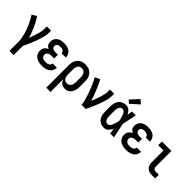

<svg xmlns="http://www.w3.org/2000/svg" viewBox="136 -1891 3228 3228"><g transform="rotate(45 1750.0 -277.5)"><path d="M185 215V0Q185 -43 177 -85Q169 -127 158 -168.5Q147 -210 131.5 -250Q116 -290 98.5 -329Q81 -368 60.5 -406Q40 -444 17 -480L101 -528Q128 -487 151 -443.5Q174 -400 194.5 -355Q215 -310 232 -264Q249 -218 261 -170Q275 -206 288 -242.5Q301 -279 312 -316Q323 -353 331 -391Q339 -429 339 -468V-520H440V-468Q440 -427 430.5 -386.5Q421 -346 409 -306.5Q397 -267 382.5 -228Q368 -189 352 -151Q336 -113 319.5 -75Q303 -37 285 0V215Z M747 8Q723 8 699 5Q675 2 652 -5.5Q629 -13 608.5 -26.5Q588 -40 573 -59Q558 -78 551 -102Q544 -126 544 -150Q544 -170 549 -189.5Q554 -209 565.5 -225Q577 -241 593.5 -252.5Q610 -264 628 -272Q613 -279 599.5 -290Q586 -301 577 -315.5Q568 -330 564 -346.5Q560 -363 560 -380Q560 -403 566.5 -425Q573 -447 586.5 -465Q600 -483 619 -495.5Q638 -508 659 -515.5Q680 -523 702.5 -525.5Q725 -528 747 -528Q770 -528 792 -525Q814 -522 835 -514.5Q856 -507 875 -494Q894 -481 907 -463Q920 -445 927 -423Q934 -401 934 -379Q934 -378 934 -377.5Q934 -377 934 -376H833Q833 -376 833 -376.5Q833 -377 833 -377Q833 -392 825 -405.5Q817 -419 804.5 -427Q792 -435 777 -437.5Q762 -440 747 -440Q732 -440 717 -437.5Q702 -435 689 -427.5Q676 -420 668.5 -407Q661 -394 661 -379Q661 -363 669 -349Q677 -335 690 -327.5Q703 -320 718.5 -317Q734 -314 750 -314H807V-226H750Q738 -226 726 -225Q714 -224 702 -220.5Q690 -217 679.5 -211.5Q669 -206 661 -197Q653 -188 649 -176Q645 -164 645 -152Q645 -134 654.5 -118.5Q664 -103 679.5 -94.5Q695 -86 712.5 -83Q730 -80 747 -80Q765 -80 782 -83Q799 -86 814 -94Q829 -102 839 -117Q849 -132 849 -149Q849 -149 849 -149Q849 -149 849 -149H950Q950 -149 950 -149Q950 -149 950 -149Q950 -125 942 -101.5Q934 -78 919.5 -59Q905 -40 885 -27Q865 -14 842 -6Q819 2 795 5Q771 8 747 8Z M1060 215V-320Q1060 -347 1064 -373.5Q1068 -400 1079 -424.5Q1090 -449 1107.5 -469.5Q1125 -490 1148 -503.5Q1171 -517 1197.5 -522.5Q1224 -528 1251 -528Q1278 -528 1305 -522.5Q1332 -517 1355.5 -504Q1379 -491 1397.5 -470.5Q1416 -450 1427.5 -425.5Q1439 -401 1443.5 -374Q1448 -347 1448 -320V-200Q1448 -176 1445 -151.5Q1442 -127 1434.5 -103.5Q1427 -80 1414.5 -59Q1402 -38 1383 -22Q1364 -6 1340 1Q1316 8 1292 8Q1270 8 1249 2.5Q1228 -3 1211 -16Q1194 -29 1181.5 -47Q1169 -65 1161 -85V215ZM1251 -80Q1273 -80 1293 -89.5Q1313 -99 1325.5 -117Q1338 -135 1342.5 -156.5Q1347 -178 1347 -200V-320Q1347 -342 1342.5 -363.5Q1338 -385 1326 -403Q1314 -421 1293.5 -430.5Q1273 -440 1251 -440Q1237 -440 1223 -436Q1209 -432 1198 -423Q1187 -414 1179.5 -402Q1172 -390 1168 -376Q1164 -362 1162.5 -348Q1161 -334 1161 -320V-200Q1161 -186 1162.5 -172Q1164 -158 1168 -144.5Q1172 -131 1179.5 -118.5Q1187 -106 1198 -97Q1209 -88 1223 -84Q1237 -80 1251 -80Z M1683 0Q1683 -32 1675 -64Q1667 -96 1658 -127Q1649 -158 1639 -188.5Q1629 -219 1617.5 -249.5Q1606 -280 1594 -310Q1582 -340 1569 -369.5Q1556 -399 1542 -428.5Q1528 -458 1512 -486L1601 -528Q1624 -485 1644.5 -440Q1665 -395 1684 -349.5Q1703 -304 1720 -257.5Q1737 -211 1751 -164Q1767 -201 1781.5 -238Q1796 -275 1808 -312.5Q1820 -350 1829.5 -389Q1839 -428 1839 -468V-520H1940V-468Q1940 -427 1930.5 -386Q1921 -345 1908.5 -306Q1896 -267 1881.5 -228Q1867 -189 1851 -151Q1835 -113 1818 -75Q1801 -37 1783 0Z M2220 8Q2194 8 2168.5 2Q2143 -4 2121.5 -18.5Q2100 -33 2084.5 -54Q2069 -75 2060 -99Q2051 -123 2047.5 -148.5Q2044 -174 2044 -200V-320Q2044 -346 2047.5 -371.5Q2051 -397 2060 -421Q2069 -445 2084.5 -466Q2100 -487 2121.5 -501.5Q2143 -516 2168.5 -522Q2194 -528 2220 -528Q2241 -528 2262 -520Q2283 -512 2299 -497.5Q2315 -483 2327 -464.5Q2339 -446 2348 -426Q2352 -450 2355.5 -473.5Q2359 -497 2362 -520H2454Q2440 -456 2427.5 -391.5Q2415 -327 2400 -263Q2415 -198 2428 -132Q2441 -66 2456 0H2364Q2361 -25 2357 -49.5Q2353 -74 2349 -98Q2340 -78 2328 -59Q2316 -40 2300 -24.5Q2284 -9 2263 -0.5Q2242 8 2220 8ZM2220 -80Q2238 -80 2253.5 -92.5Q2269 -105 2278.5 -121Q2288 -137 2294 -154.5Q2300 -172 2305.5 -190.5Q2311 -209 2315 -227Q2319 -245 2322 -264Q2319 -281 2314.5 -299Q2310 -317 2305 -334.5Q2300 -352 2293.5 -369Q2287 -386 2277.5 -401.5Q2268 -417 2253 -428.5Q2238 -440 2220 -440Q2206 -440 2194 -435Q2182 -430 2173 -420Q2164 -410 2158.5 -397.5Q2153 -385 2150 -372.5Q2147 -360 2146 -346.5Q2145 -333 2145 -320V-200Q2145 -187 2146 -173.5Q2147 -160 2150 -147.5Q2153 -135 2158.5 -122.5Q2164 -110 2173 -100Q2182 -90 2194 -85Q2206 -80 2220 -80ZM2235 -576 2181 -624 2316 -770 2384 -710Z M2747 8Q2723 8 2699 5Q2675 2 2652 -5.5Q2629 -13 2608.5 -26.5Q2588 -40 2573 -59Q2558 -78 2551 -102Q2544 -126 2544 -150Q2544 -170 2549 -189.5Q2554 -209 2565.5 -225Q2577 -241 2593.5 -252.5Q2610 -264 2628 -272Q2613 -279 2599.5 -290Q2586 -301 2577 -315.5Q2568 -330 2564 -346.5Q2560 -363 2560 -380Q2560 -403 2566.5 -425Q2573 -447 2586.5 -465Q2600 -483 2619 -495.5Q2638 -508 2659 -515.5Q2680 -523 2702.5 -525.5Q2725 -528 2747 -528Q2770 -528 2792 -525Q2814 -522 2835 -514.5Q2856 -507 2875 -494Q2894 -481 2907 -463Q2920 -445 2927 -423Q2934 -401 2934 -379Q2934 -378 2934 -377.5Q2934 -377 2934 -376H2833Q2833 -376 2833 -376.5Q2833 -377 2833 -377Q2833 -392 2825 -405.5Q2817 -419 2804.5 -427Q2792 -435 2777 -437.5Q2762 -440 2747 -440Q2732 -440 2717 -437.5Q2702 -435 2689 -427.5Q2676 -420 2668.5 -407Q2661 -394 2661 -379Q2661 -363 2669 -349Q2677 -335 2690 -327.5Q2703 -320 2718.5 -317Q2734 -314 2750 -314H2807V-226H2750Q2738 -226 2726 -225Q2714 -224 2702 -220.5Q2690 -217 2679.5 -211.5Q2669 -206 2661 -197Q2653 -188 2649 -176Q2645 -164 2645 -152Q2645 -134 2654.5 -118.5Q2664 -103 2679.5 -94.5Q2695 -86 2712.5 -83Q2730 -80 2747 -80Q2765 -80 2782 -83Q2799 -86 2814 -94Q2829 -102 2839 -117Q2849 -132 2849 -149Q2849 -149 2849 -149Q2849 -149 2849 -149H2950Q2950 -149 2950 -149Q2950 -149 2950 -149Q2950 -125 2942 -101.5Q2934 -78 2919.5 -59Q2905 -40 2885 -27Q2865 -14 2842 -6Q2819 2 2795 5Q2771 8 2747 8Z M3354 0Q3334 0 3313 -3.5Q3292 -7 3273.5 -16Q3255 -25 3240 -40Q3225 -55 3216 -74Q3207 -93 3203.5 -113.5Q3200 -134 3200 -155V-432H3075V-520H3300V-155Q3300 -142 3302.5 -130Q3305 -118 3312 -108Q3319 -98 3330.5 -93Q3342 -88 3354 -88H3434V0Z"/></g></svg>

Font: Zed Mono Semibold
Style: Regular
Weight: 600
Monospace: yes
Designer: Belleve Invis
Foundry: Belleve Invis
Version: Version 1.0.0; ttfautohint (v1.8.4)